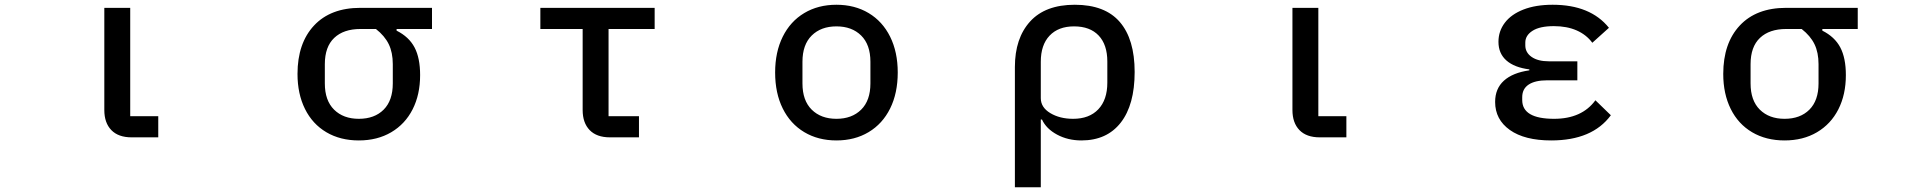

<svg xmlns="http://www.w3.org/2000/svg" viewBox="-20 -578 8040 808"><path d="M534 0Q478 0 448.5 -30.5Q419 -61 419 -115V-545H528V-89H646V0Z M1232 -267Q1232 -396 1301.5 -470.5Q1371 -545 1497 -545H1798V-456H1649V-449Q1701 -423 1724.5 -378.5Q1748 -334 1748 -262Q1748 -180 1716.5 -118Q1685 -56 1626.5 -21.5Q1568 13 1490 13Q1412 13 1353.5 -21.5Q1295 -56 1263.5 -119.5Q1232 -183 1232 -267ZM1633 -227V-308Q1633 -357 1616 -392Q1599 -427 1562 -456H1497Q1426 -456 1386.5 -418.5Q1347 -381 1347 -308V-227Q1347 -155 1386 -116.5Q1425 -78 1490 -78Q1556 -78 1594.5 -116.5Q1633 -155 1633 -227Z M2547 0Q2491 0 2461.5 -30.5Q2432 -61 2432 -115V-456H2254V-545H2735V-456H2541V-89H2669V0Z M3242 -273Q3242 -359 3274 -423.5Q3306 -488 3364.5 -523Q3423 -558 3500 -558Q3577 -558 3635.5 -523Q3694 -488 3726 -423.5Q3758 -359 3758 -273Q3758 -186 3726 -121.5Q3694 -57 3635.5 -22Q3577 13 3500 13Q3423 13 3364.5 -22Q3306 -57 3274 -121.5Q3242 -186 3242 -273ZM3643 -227V-318Q3643 -390 3604 -428.5Q3565 -467 3500 -467Q3435 -467 3396 -428.5Q3357 -390 3357 -318V-227Q3357 -155 3396 -116.5Q3435 -78 3500 -78Q3565 -78 3604 -116.5Q3643 -155 3643 -227Z M4251 -296Q4251 -417 4315 -487.5Q4379 -558 4503 -558Q4630 -558 4692.5 -485.5Q4755 -413 4755 -275Q4755 -137 4696.5 -62Q4638 13 4531 13Q4474 13 4428.5 -11.5Q4383 -36 4365 -75H4360V210H4251ZM4640 -230V-319Q4640 -390 4603.5 -428.5Q4567 -467 4500 -467Q4434 -467 4397 -428Q4360 -389 4360 -318V-165Q4360 -126 4400 -102Q4440 -78 4496 -78Q4564 -78 4602 -118Q4640 -158 4640 -230Z M5534 0Q5478 0 5448.5 -30.5Q5419 -61 5419 -115V-545H5528V-89H5646V0Z M6272 -149Q6272 -205 6309 -238.5Q6346 -272 6416 -282V-286Q6353 -294 6319.5 -323.5Q6286 -353 6286 -402Q6286 -447 6313 -482.5Q6340 -518 6391.5 -538Q6443 -558 6514 -558Q6673 -558 6751 -461L6681 -398Q6656 -432 6615 -450Q6574 -468 6519 -468Q6460 -468 6429.5 -448.5Q6399 -429 6399 -399V-387Q6399 -357 6425.5 -338.5Q6452 -320 6498 -320H6618V-240H6491Q6440 -240 6413 -222Q6386 -204 6386 -169V-157Q6386 -78 6520 -78Q6637 -78 6694 -156L6759 -93Q6681 13 6508 13Q6396 13 6334 -31Q6272 -75 6272 -149Z M7232 -267Q7232 -396 7301.5 -470.5Q7371 -545 7497 -545H7798V-456H7649V-449Q7701 -423 7724.5 -378.5Q7748 -334 7748 -262Q7748 -180 7716.5 -118Q7685 -56 7626.5 -21.5Q7568 13 7490 13Q7412 13 7353.5 -21.5Q7295 -56 7263.5 -119.5Q7232 -183 7232 -267ZM7633 -227V-308Q7633 -357 7616 -392Q7599 -427 7562 -456H7497Q7426 -456 7386.5 -418.5Q7347 -381 7347 -308V-227Q7347 -155 7386 -116.5Q7425 -78 7490 -78Q7556 -78 7594.5 -116.5Q7633 -155 7633 -227Z"/></svg>

Font: IBM Plex Sans JP Medium
Style: Regular
Weight: 500
Designer: Mike Abbink; Paul van der Laan; Pieter van Rosmalen; Wujin Sim; Yejin Wi; Jinhee Kim; Boomi Park; Yona Kim; Kichan Ma
Foundry: Sandoll Inc.
Version: Version 1.001